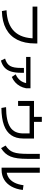

<svg xmlns="http://www.w3.org/2000/svg" viewBox="1550 -2402 901 4040"><g transform="rotate(90 2000.0 -382.5)"><path d="M196 -70Q491 -81 639.5 -232Q788 -383 788 -673L840 -618H120V-718H895V-673Q895 -450 817 -296Q739 -142 587.5 -60Q436 22 213 28Z M1213 -39Q1269 -56 1307 -81Q1345 -106 1367.5 -144.5Q1390 -183 1400 -239.5Q1410 -296 1410 -376V-436H1512V-376Q1512 -251 1485.5 -165.5Q1459 -80 1402 -28.5Q1345 23 1255 48ZM1544 -262Q1626 -299 1672 -357Q1718 -415 1732 -498L1838 -482Q1825 -412 1793 -354Q1761 -296 1712.5 -252Q1664 -208 1600 -181ZM1178 -482V-574H1838V-482Z M2235 -60Q2381 -61 2485.5 -82.5Q2590 -104 2657 -148Q2724 -192 2756 -260.5Q2788 -329 2788 -423V-555H2210V-313H2105V-648H2440V-813H2545V-648H2895V-423Q2895 -270 2825 -168Q2755 -66 2612.5 -15Q2470 36 2252 38Z M3508 34V-770H3615V-14L3553 -69Q3643 -69 3710.5 -110Q3778 -151 3820.5 -231Q3863 -311 3878 -427L3978 -413Q3961 -273 3904.5 -172.5Q3848 -72 3759 -19Q3670 34 3553 34ZM3043 -50Q3096 -85 3130 -123.5Q3164 -162 3183 -213.5Q3202 -265 3210 -338.5Q3218 -412 3218 -517V-770H3323V-510Q3323 -392 3311.5 -305Q3300 -218 3274 -154.5Q3248 -91 3205 -43Q3162 5 3098 45Z"/></g></svg>

Font: M PLUS 2 Medium
Style: Regular
Weight: 500
Designer: Coji Morishita
Foundry: UNDERFOREST DESIGN
Version: Version 1.001